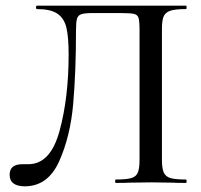

<svg xmlns="http://www.w3.org/2000/svg" viewBox="-20 -645 710 677"><path d="M14 -29Q14 -66 59 -66H80Q158 -66 190 -183.5Q222 -301 222 -453Q222 -515 214 -548Q206 -581 182 -597Q158 -613 110 -613Q107 -613 107 -619Q107 -625 110 -625H636Q638 -625 638 -619Q638 -613 636 -613Q599 -613 581.5 -607.5Q564 -602 557.5 -588Q551 -574 551 -544V-81Q551 -51 557.5 -36.5Q564 -22 581.5 -17Q599 -12 636 -12Q638 -12 638 -6Q638 0 636 0Q603 0 584 -1L515 -2L439 -1Q421 0 388 0Q386 0 386 -6Q386 -12 388 -12Q425 -12 442.5 -17Q460 -22 466 -36.5Q472 -51 472 -81V-537Q472 -571 468.5 -582Q465 -593 452.5 -596Q440 -599 402 -599H308Q279 -599 267 -595Q255 -591 251.5 -579Q248 -567 248 -540Q248 -392 238 -278Q228 -164 188.5 -76Q149 12 67 12Q42 12 28 2Q14 -8 14 -29Z"/></svg>

Font: Cormorant SC Medium
Style: Regular
Weight: 500
Designer: Christian Thalmann (Catharsis Fonts)
Version: Version 3.000